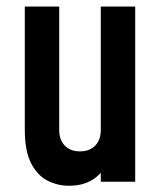

<svg xmlns="http://www.w3.org/2000/svg" viewBox="-20 -568 506 600"><path d="M196 12.5Q160 12.5 128.5 -3.5Q97 -19.5 77.2 -57.8Q57.5 -96 57.5 -162V-547.5H165V-162Q165 -131.5 182.2 -113.2Q199.5 -95 230 -95Q260.5 -95 277.8 -113.2Q295 -131.5 295 -162V-547.5H402.5V0H295V-80L314 -55.5Q297.5 -23.5 267.8 -5.5Q238 12.5 196 12.5Z"/></svg>

Font: Mohave SemiBold
Style: Regular
Weight: 600
Designer: Gumpita Rahayu
Foundry: Tokotype
Version: Version 2.003